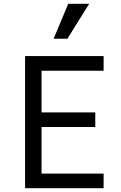

<svg xmlns="http://www.w3.org/2000/svg" viewBox="-20 -997 640 1017"><path d="M112.8 0H528.8V-77.6H200V-324.2H484.6V-401.8H200V-622.4H528.8V-700H112.8ZM452.4 -977H341.4L264.2 -792H337.2Z"/></svg>

Font: CommitMonoV143 ExtLt
Style: Regular
Weight: 200
Monospace: yes
Designer: Eigil Nikolajsen
Foundry: Eigil Nikolajsen
Version: Version 1.143